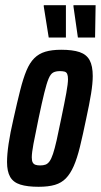

<svg xmlns="http://www.w3.org/2000/svg" viewBox="-20 -709 387 737"><path d="M128 8Q85 8 58 -0.5Q31 -9 19 -30Q7 -51 7 -87Q7 -116 13 -157Q19 -198 32 -254Q46 -317 57.5 -362.5Q69 -408 81.5 -438Q94 -468 111.5 -485.5Q129 -503 154 -510.5Q179 -518 215 -518Q259 -518 285.5 -509Q312 -500 324 -478Q336 -456 336 -417Q336 -389 329.5 -349Q323 -309 311 -254Q298 -191 287 -146Q276 -101 263 -71.5Q250 -42 233 -24.5Q216 -7 191 0.5Q166 8 128 8ZM134 -74Q146 -74 154.5 -77Q163 -80 170 -89.5Q177 -99 183.5 -118.5Q190 -138 197.5 -171Q205 -204 215 -254Q228 -316 234.5 -352Q241 -388 241 -405Q241 -418 238 -425Q235 -432 228 -434Q221 -436 210 -436Q194 -436 184 -430.5Q174 -425 166.5 -407Q159 -389 150 -352.5Q141 -316 128 -254Q115 -192 108.5 -157Q102 -122 102 -105Q102 -92 105.5 -85.5Q109 -79 116 -76.5Q123 -74 134 -74ZM167 -565 148 -684V-689H233V-569V-565ZM279 -565 262 -684V-689H347L345 -569V-565Z"/></svg>

Font: Saira UltraCondensed
Style: Bold Italic
Weight: 700
Width: 1
Italic angle: -12°
Designer: Hector Gatti with collaboration of the Omnibus-Type team
Foundry: Omnibus-Type
Version: Version 1.101